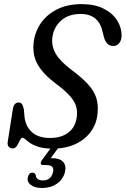

<svg xmlns="http://www.w3.org/2000/svg" viewBox="-20 -730 626 956"><path d="M242.5 10Q200.5 10 173.8 1.8Q147 -6.5 131.5 -17Q116 -27.5 107.2 -35.8Q98.5 -44 92 -44Q85 -44 78.8 -30.8Q72.5 -17.5 64.5 -4.2Q56.5 9 44 9Q30.5 9 23 0.2Q15.5 -8.5 19 -27.5L44 -187Q49.5 -219.5 72 -219.5Q84 -219.5 89.5 -211.5Q95 -203.5 99 -185L102 -148Q107.5 -100.5 139.2 -71.8Q171 -43 230.5 -43Q285 -43 320.8 -70.2Q356.5 -97.5 362.5 -150Q368 -194.5 345 -230.2Q322 -266 262 -310.5Q198.5 -357.5 170 -404.8Q141.5 -452 147 -512Q151.5 -566 181 -611Q210.5 -656 262.8 -682.8Q315 -709.5 387 -709.5Q451.5 -709.5 496 -687Q540.5 -664.5 563.2 -628.5Q586 -592.5 585.5 -551.5Q585 -530 573.8 -515.5Q562.5 -501 543.5 -501Q511.5 -501 498.5 -541.5L491.5 -569Q472.5 -660.5 382 -660.5Q320 -660.5 283 -626.5Q246 -592.5 240.5 -541.5Q236 -500 257.5 -462.5Q279 -425 336 -382Q389.5 -342.5 419 -309.5Q448.5 -276.5 459.2 -243Q470 -209.5 466 -167.5Q462 -116 433.5 -76Q405 -36 356.2 -13Q307.5 10 242.5 10ZM244 -8H280.5L232.5 58Q236 57.5 239.5 57.5Q277.5 57.5 294.5 76.2Q311.5 95 303 128.5Q293.5 163.5 263 184.8Q232.5 206 189.5 206Q152.5 206 132.5 190Q112.5 174 119 151Q124.5 129.5 141.5 129.5Q153 129.5 158 141.5Q159 156.5 169.2 162.5Q179.5 168.5 194 168.5Q233 168.5 243.5 129Q253.5 92 212 92H196Q184 92 183 84Q182 76 190 65.5Z"/></svg>

Font: Fraunces 144pt S100
Style: Italic
Weight: 400
Italic angle: -16°
Version: Version 1.000; ttfautohint (v1.8.3)